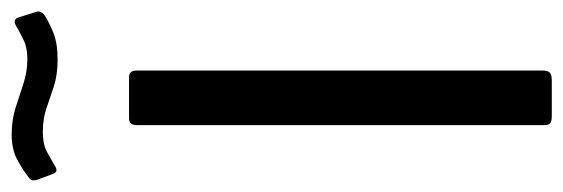

<svg xmlns="http://www.w3.org/2000/svg" viewBox="-346 -642 988 337"><g transform="rotate(-90 148.5 -474.0)"><path d="M181.3 -742Q192.7 -742 192.7 -729V-16.7Q192.7 -7.2 189.1 -3.6Q185.4 0 175 0H112.3Q102.9 0 99.9 -3.1Q96.9 -6.2 96.9 -14.1V-728.4Q96.9 -742 108.7 -742ZM288.4 -889.4Q276.7 -882 258.6 -874.7Q240.4 -867.4 212.3 -867.4Q185.5 -867.4 165.1 -873.9Q144.8 -880.5 126.6 -886.9Q108.3 -893.3 85.1 -893.3Q63.4 -893.3 50.6 -886.4Q37.7 -879.4 25 -871.9Q19.9 -868.8 16.5 -869.5Q13.2 -870.1 10.7 -877L0.9 -903.5Q-0.4 -908.6 -0.1 -911.5Q0.1 -914.3 4.6 -917.8Q20.7 -930.2 38 -939.1Q55.2 -948 80.8 -948Q105.6 -948 127 -941.3Q148.4 -934.6 169.4 -927.5Q190.5 -920.5 212.8 -920.5Q231.7 -920.5 244.4 -926.2Q257.2 -932 270.2 -939.8Q276 -943.3 280.1 -942.6Q284.2 -941.8 286.2 -935.1L295.9 -904.2Q298.4 -896.6 288.4 -889.4Z"/></g></svg>

Font: Libre Franklin Thin
Style: Regular
Weight: 100
Designer: Pablo Impallari, Rodrigo Fuenzalida, Nhung Nguyen
Foundry: Impallari Type
Version: Version 3.000